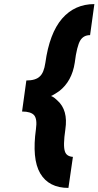

<svg xmlns="http://www.w3.org/2000/svg" viewBox="-20 -820 482 940"><path d="M315 100 337 -52Q306 -54 298 -78Q288 -106 300 -187Q314 -281 261 -328Q255 -334 247.5 -340Q240 -346 230 -350Q241 -355 251 -361.5Q261 -368 270 -374Q332 -422 346 -513Q351 -554 358 -581.5Q365 -609 373 -622Q389 -648 421 -648L442 -800Q346 -800 284 -729Q222 -657 202 -512Q195 -464 175 -446Q155 -426 109 -426L88 -274Q131 -274 147 -256Q163 -237 156 -188Q146 -116 151 -61.5Q156 -7 177 29Q219 100 315 100Z"/></svg>

Font: Unageo
Style: ExtraBold-Italic
Weight: 800
Designer: Richard Sepsi
Foundry: Richard Sepsi
Version: Version 2.000